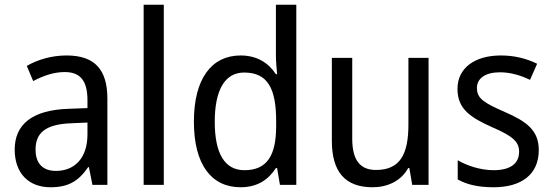

<svg xmlns="http://www.w3.org/2000/svg" viewBox="-20 -780 2334 810"><path d="M261 -546C197 -546 138 -528 93 -502L120 -438C162 -460 206 -476 253 -476C316 -476 349 -443 349 -357V-324L269 -321C117 -316 42 -256 42 -149C42 -49 101 10 193 10C270 10 312 -17 352 -75H355L370 0H433V-364C433 -486 380 -546 261 -546ZM281 -260 349 -263V-213C349 -111 293 -59 216 -59C164 -59 130 -87 130 -149C130 -218 170 -256 281 -260Z M671 0V-760H586V0Z M995 10C1067 10 1113 -23 1144 -71H1149L1161 0H1230V-760H1144V-545C1144 -524 1147 -489 1149 -467H1144C1113 -514 1065 -546 995 -546C874 -546 798 -450 798 -267C798 -84 873 10 995 10ZM1011 -62C927 -62 886 -134 886 -266C886 -396 926 -474 1010 -474C1111 -474 1145 -404 1145 -269V-248C1145 -123 1106 -62 1011 -62Z M1788 -536H1703V-255C1703 -129 1668 -63 1566 -63C1498 -63 1466 -106 1466 -195V-536H1380V-186C1380 -56 1435 10 1552 10C1614 10 1672 -16 1702 -71H1707L1719 0H1788Z M2253 -147C2253 -231 2200 -268 2111 -307C2022 -346 1992 -364 1992 -409C1992 -449 2027 -475 2089 -475C2134 -475 2177 -462 2216 -443L2246 -511C2201 -533 2151 -546 2093 -546C1984 -546 1910 -494 1910 -405C1910 -319 1966 -284 2057 -243C2145 -205 2170 -181 2170 -140C2170 -92 2136 -62 2062 -62C2006 -62 1948 -82 1911 -104V-23C1948 -2 1996 10 2062 10C2180 10 2253 -44 2253 -147Z"/></svg>

Font: Noto Sans Thai Looped SemiCondensed
Style: Regular
Weight: 400
Width: 4
Designer: Sasikarn Vongin, Ben Mitchell
Foundry: The Fontpad Ltd
Version: Version 1.001